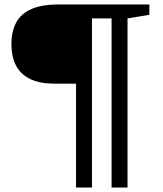

<svg xmlns="http://www.w3.org/2000/svg" viewBox="-20 -724 728 856"><path d="M362.5 -704V-351H223Q158.5 -351 116 -371Q73.5 -391 52.2 -430.2Q31 -469.5 31 -527Q31 -584 52.2 -623.5Q73.5 -663 119.5 -683.5Q165.5 -704 239.5 -704ZM390 112H319V-704H509V-642H390ZM548.5 112H477.5V-704H646V-658L548.5 -642Z"/></svg>

Font: Newsreader 7pt Medium
Style: Regular
Weight: 500
Designer: Hugues Gentile
Foundry: Production Type
Version: Version 1.003